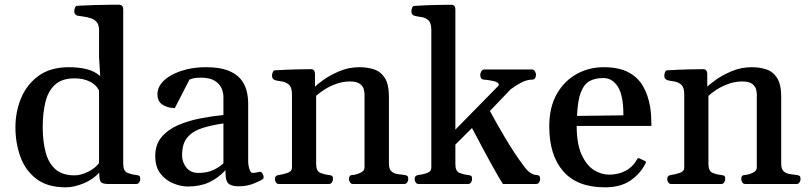

<svg xmlns="http://www.w3.org/2000/svg" viewBox="-20 -780 3424 814"><path d="M258.3 14.2Q180.7 14.2 133.8 -22Q86.9 -58.1 66.2 -116.2Q45.4 -174.3 45.4 -240.2Q45.4 -306.2 69.6 -364.3Q93.8 -422.4 143.8 -458.7Q193.8 -495.1 272.5 -495.1Q312.5 -495.1 346.4 -487.1Q380.4 -479 404.8 -457.5L399.9 -539.1V-652.8Q399.9 -674.8 390.1 -686.3Q380.4 -697.8 365.2 -702.6Q350.1 -707.5 334.2 -709.7Q318.4 -711.9 306.6 -713.9Q301.8 -716.3 298.3 -720.2Q294.9 -724.1 294.9 -733.4Q294.9 -739.3 297.9 -747.1Q300.8 -754.9 306.6 -755.4Q341.8 -757.3 377.9 -758.5Q414.1 -759.8 443.6 -759.8Q473.1 -759.8 487.8 -759.8Q491.7 -759.8 496.8 -755.9Q502 -752 502.4 -740.2V-85.4Q502.4 -54.2 520.8 -47.1Q539.1 -40 557.1 -38.1Q567.4 -37.1 571 -34.2Q574.7 -31.2 574.7 -20Q574.7 -14.6 570.6 -7.3Q566.4 0 558.1 0H438Q410.2 0 405.3 -12.5Q400.4 -24.9 400.9 -48.3Q375.5 -19.5 334.7 -2.7Q293.9 14.2 258.3 14.2ZM296.4 -36.6Q323.2 -36.6 354 -52Q384.8 -67.4 399.9 -88.9V-396.5Q387.7 -420.9 360.6 -434.3Q333.5 -447.8 295.9 -447.8Q242.7 -447.8 213.1 -420.7Q183.6 -393.6 172.4 -346.7Q161.1 -299.8 161.1 -240.2Q161.1 -183.1 172.9 -136.7Q184.6 -90.3 213.9 -63.5Q243.2 -36.6 296.4 -36.6Z M638.2 -118.7Q638.2 -167 664.6 -198.5Q690.9 -230 733.6 -248.8Q776.4 -267.6 827.4 -277.6Q878.4 -287.6 927.2 -292.5V-368.7Q927.2 -389.2 918.2 -408Q909.2 -426.8 888.4 -438.7Q867.7 -450.7 832 -450.7Q810.1 -450.7 799.8 -448Q789.6 -445.3 783.2 -442.4L721.2 -321.8Q691.9 -321.8 669.7 -335.7Q647.5 -349.6 647.5 -380.9Q647.5 -404.8 663.1 -425.3Q678.7 -445.8 706.8 -461.4Q734.9 -477.1 772.2 -486.1Q809.6 -495.1 853.5 -495.1Q908.7 -495.1 943.8 -482.2Q979 -469.2 998.3 -447Q1017.6 -424.8 1024.9 -397.5Q1032.2 -370.1 1032.2 -340.8V-97.7Q1032.2 -78.6 1037.6 -62.7Q1043 -46.9 1050.8 -46.9Q1057.6 -46.9 1064.7 -48.1Q1071.8 -49.3 1079.1 -51.3Q1087.4 -53.2 1092.5 -44.9Q1097.7 -36.6 1097.7 -29.3Q1097.7 -23.4 1094.7 -21Q1083 -12.7 1054.9 -1.5Q1026.9 9.8 991.2 9.8Q962.4 9.8 949.2 -1.2Q936 -12.2 936 -49.3V-58.6Q904.3 -24.4 866 -6.8Q827.6 10.7 776.4 10.7Q747.1 10.7 715.1 -2.2Q683.1 -15.1 660.6 -43.5Q638.2 -71.8 638.2 -118.7ZM752 -121.6Q752 -91.8 770.3 -69.3Q788.6 -46.9 820.8 -46.9Q859.9 -46.9 886.7 -60.3Q913.6 -73.7 927.2 -87.9V-256.8Q877.9 -249.5 838.4 -237.3Q798.8 -225.1 775.4 -198.7Q752 -172.4 752 -121.6Z M1162.1 0Q1153.8 0 1149.7 -7.3Q1145.5 -14.6 1145.5 -20Q1145.5 -36.1 1161.6 -38.1Q1179.7 -40.5 1198.7 -46.9Q1217.8 -53.2 1217.8 -69.3V-379.9Q1217.8 -410.2 1204.6 -421.4Q1191.4 -432.6 1174.3 -434.8Q1157.2 -437 1145 -440.4Q1140.1 -442.9 1136.7 -446.8Q1133.3 -450.7 1133.3 -460Q1133.3 -465.8 1136.2 -473.6Q1139.2 -481.4 1145 -481.9Q1195.8 -484.9 1237.3 -485.8Q1278.8 -486.8 1300.8 -486.8Q1304.7 -486.8 1309.6 -482.9Q1314.5 -479 1315.4 -467.3V-412.6Q1324.2 -421.9 1351.8 -441.7Q1379.4 -461.4 1419.2 -478.3Q1459 -495.1 1504.4 -495.1Q1538.1 -495.1 1566.4 -485.6Q1594.7 -476.1 1611.8 -449Q1628.9 -421.9 1628.9 -369.6V-85.4Q1628.9 -62 1640.4 -52.7Q1651.9 -43.5 1667.2 -41.7Q1682.6 -40 1694.8 -38.1Q1703.1 -37.1 1707 -33.9Q1710.9 -30.8 1710.9 -20Q1710.9 -14.6 1706.8 -7.3Q1702.6 0 1694.3 0H1476.1Q1467.8 0 1463.6 -7.3Q1459.5 -14.6 1459.5 -20Q1459.5 -27.8 1462.2 -32.7Q1464.8 -37.6 1474.6 -38.1Q1490.2 -39.1 1507.8 -47.4Q1525.4 -55.7 1525.4 -69.3V-380.4Q1525.4 -389.6 1522 -402.3Q1518.6 -415 1505.4 -424.8Q1492.2 -434.6 1463.4 -434.6Q1433.6 -434.6 1405.8 -424.6Q1377.9 -414.6 1355.7 -400.4Q1333.5 -386.2 1320.3 -373.5V-85.4Q1320.3 -54.2 1338.1 -47.1Q1356 -40 1374 -38.1Q1384.3 -37.1 1387.9 -34.2Q1391.6 -31.2 1391.6 -20Q1391.6 -14.6 1387.5 -7.3Q1383.3 0 1375 0Z M1754.4 0Q1746.1 0 1741.9 -7.3Q1737.8 -14.6 1737.8 -20Q1737.8 -36.1 1753.9 -38.1Q1772 -40 1790.3 -46.4Q1808.6 -52.7 1808.6 -68.4V-652.8Q1808.6 -683.1 1795.9 -694.3Q1783.2 -705.6 1766.1 -707.8Q1749 -710 1735.8 -713.4Q1731 -715.8 1727.5 -719.7Q1724.1 -723.6 1724.1 -732.9Q1724.1 -738.8 1727.1 -746.6Q1730 -754.4 1735.8 -754.9Q1788.6 -758.3 1831.1 -759Q1873.5 -759.8 1896 -759.8Q1899.9 -759.8 1905 -755.9Q1910.2 -752 1910.6 -740.2V-230.5L2087.9 -411.1Q2094.7 -416 2094.7 -420.9Q2094.7 -431.2 2072.3 -436.3Q2049.8 -441.4 2031.2 -442.4Q2022 -443.4 2019 -449.5Q2016.1 -455.6 2016.1 -463.4Q2016.1 -468.8 2020.3 -477.1Q2024.4 -485.4 2032.7 -485.4H2235.8Q2244.1 -485.4 2248.3 -477.1Q2252.4 -468.8 2252.4 -463.4Q2252.4 -454.6 2248.5 -448.5Q2244.6 -442.4 2236.3 -442.4Q2212.9 -442.4 2188.2 -429Q2163.6 -415.5 2145 -401.4L2057.1 -309.6Q2067.9 -289.6 2084.2 -260.3Q2100.6 -231 2120.6 -197.3Q2140.6 -163.6 2161.9 -131.3Q2183.1 -99.1 2203.6 -72.3Q2214.8 -57.1 2227.8 -47.9Q2240.7 -38.6 2253.9 -38.1Q2262.2 -38.1 2266.1 -34.4Q2270 -30.8 2270 -20Q2270 -14.6 2265.9 -7.3Q2261.7 0 2253.4 0H2112.3Q2101.6 -16.1 2088.4 -39.3Q2075.2 -62.5 2060.5 -88.9Q2045.9 -115.2 2031.5 -142.3Q2017.1 -169.4 2004.2 -193.8Q1991.2 -218.3 1981 -237.3L1910.6 -167V-84.5Q1910.6 -53.7 1928.2 -46.9Q1945.8 -40 1963.9 -38.1Q1974.1 -37.1 1977.8 -34.2Q1981.4 -31.2 1981.4 -20Q1981.4 -14.6 1977.3 -7.3Q1973.1 0 1964.8 0Z M2544.9 14.2Q2426.8 14.2 2367.7 -54Q2308.6 -122.1 2308.6 -244.1Q2308.6 -325.7 2340.6 -381.6Q2372.6 -437.5 2425 -466.3Q2477.5 -495.1 2538.6 -495.1Q2602.5 -495.1 2643.1 -474.1Q2683.6 -453.1 2705.6 -415.5Q2727.5 -377.9 2736.3 -327.1Q2739.3 -308.6 2740.5 -288.1Q2741.7 -267.6 2741.7 -246.1H2424.8Q2425.3 -169.4 2446 -124Q2466.8 -78.6 2498 -59.1Q2529.3 -39.6 2562 -39.6Q2600.6 -39.6 2631.3 -55.4Q2662.1 -71.3 2679.2 -101.6Q2680.7 -104.5 2682.4 -107.4Q2684.1 -110.4 2689 -109.4L2712.9 -98.1Q2718.3 -96.2 2718.3 -92.3Q2718.3 -90.3 2717.3 -88.1Q2716.3 -85.9 2715.3 -84.5Q2692.9 -41.5 2651.4 -13.7Q2609.9 14.2 2544.9 14.2ZM2426.3 -288.6 2623 -291Q2623 -376 2599.4 -412.6Q2575.7 -449.2 2538.1 -449.2Q2505.4 -449.2 2481.4 -437.3Q2457.5 -425.3 2443.4 -390.6Q2429.2 -356 2426.3 -288.6Z M2825.2 0Q2816.9 0 2812.7 -7.3Q2808.6 -14.6 2808.6 -20Q2808.6 -36.1 2824.7 -38.1Q2842.8 -40.5 2861.8 -46.9Q2880.9 -53.2 2880.9 -69.3V-379.9Q2880.9 -410.2 2867.7 -421.4Q2854.5 -432.6 2837.4 -434.8Q2820.3 -437 2808.1 -440.4Q2803.2 -442.9 2799.8 -446.8Q2796.4 -450.7 2796.4 -460Q2796.4 -465.8 2799.3 -473.6Q2802.2 -481.4 2808.1 -481.9Q2858.9 -484.9 2900.4 -485.8Q2941.9 -486.8 2963.9 -486.8Q2967.8 -486.8 2972.7 -482.9Q2977.5 -479 2978.5 -467.3V-412.6Q2987.3 -421.9 3014.9 -441.7Q3042.5 -461.4 3082.3 -478.3Q3122.1 -495.1 3167.5 -495.1Q3201.2 -495.1 3229.5 -485.6Q3257.8 -476.1 3274.9 -449Q3292 -421.9 3292 -369.6V-85.4Q3292 -62 3303.5 -52.7Q3314.9 -43.5 3330.3 -41.7Q3345.7 -40 3357.9 -38.1Q3366.2 -37.1 3370.1 -33.9Q3374 -30.8 3374 -20Q3374 -14.6 3369.9 -7.3Q3365.7 0 3357.4 0H3139.2Q3130.9 0 3126.7 -7.3Q3122.6 -14.6 3122.6 -20Q3122.6 -27.8 3125.2 -32.7Q3127.9 -37.6 3137.7 -38.1Q3153.3 -39.1 3170.9 -47.4Q3188.5 -55.7 3188.5 -69.3V-380.4Q3188.5 -389.6 3185.1 -402.3Q3181.6 -415 3168.5 -424.8Q3155.3 -434.6 3126.5 -434.6Q3096.7 -434.6 3068.8 -424.6Q3041 -414.6 3018.8 -400.4Q2996.6 -386.2 2983.4 -373.5V-85.4Q2983.4 -54.2 3001.2 -47.1Q3019 -40 3037.1 -38.1Q3047.4 -37.1 3051 -34.2Q3054.7 -31.2 3054.7 -20Q3054.7 -14.6 3050.5 -7.3Q3046.4 0 3038.1 0Z"/></svg>

Font: Gelasio Medium
Style: Regular
Weight: 500
Designer: Eben Sorkin
Foundry: Eben Sorkin
Version: Version 1.008